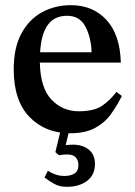

<svg xmlns="http://www.w3.org/2000/svg" viewBox="-20 -505 520 742"><path d="M251 10Q155 10 94 -53Q33 -116 33 -237Q33 -321 63 -376Q93 -431 143 -458Q193 -485 254 -485Q339 -485 391.5 -428Q444 -371 447 -263H134Q136 -165 179 -120Q222 -75 284 -75Q344 -75 375 -96.5Q406 -118 430 -150L451 -134Q432 -96 408 -63Q384 -30 346.5 -10Q309 10 251 10ZM135 -303H334Q332 -361 310 -402.5Q288 -444 239 -444Q190 -444 164.5 -408.5Q139 -373 135 -303ZM238 217Q210 217 189.5 205.5Q169 194 152 181L165 155Q179 164 195 169.5Q211 175 229 175Q253 175 268 165.5Q283 156 283 132Q283 115 273 103.5Q263 92 240 92Q228 92 218 93.5Q208 95 208 95L194 83L215 -4H248L234 56Q234 56 242 55Q250 54 261 54Q300 54 323.5 73.5Q347 93 347 129Q347 171 316.5 194Q286 217 238 217Z"/></svg>

Font: STIX Two Text Medium
Style: Regular
Weight: 500
Designer: Ross Mills, John Hudson & Paul Hanslow, Tiro Typeworks Ltd; with prior portions MicroPress Inc., and Coen Hoffman.
Foundry: Tiro Typeworks Ltd
Version: Version 2.13 b171